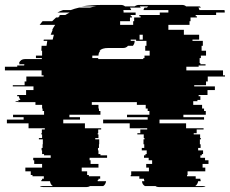

<svg xmlns="http://www.w3.org/2000/svg" viewBox="-60 -760 934 780"><path d="M777 -414H729V-409H813V-394H783V-374H747V-369H754V-354H742V-349H725V-334H761V-319H769V-309H776V-294H685V-284H769V-274H588V-259H696V-239H767V-234H739V-219H727V-214H753V-199H756V-194H752V-174H755V-159H745V-149H765V-134H760V-129H754V-119H773V-109H787V-94H763V-79H774V-64H702V-49H700V-44H735V-34H754V-29H755V-24H745Q743 -11 733 -4H775Q770 0 761 0H586Q577 0 572 -4H529Q517 -11 517 -24H526V-29H525V-34H506V-44H471V-49H473V-64H545V-79H534V-94H558V-109H544V-119H525V-129H531V-134H536V-149H516V-159H526V-174H523V-194H527V-199H524V-214H498V-219H510V-234H538V-239H467V-259H359V-274H540V-284H456V-294H547V-309H540V-319H532V-334H496V-345H313V-334H340V-319H342V-309H348V-294H222V-284H265V-274H197V-259H285V-239H351V-234H339V-219H337V-214H340V-199H327V-194H343V-174H342V-159H338V-149H340V-134H348V-129H375V-119H304V-109H308V-94H340V-79H272V-64H294V-49H301V-44H347V-34H340V-29H337V-24H371Q369 -10 359 -4H306Q299 0 291 0H116Q107 0 102 -4H155Q145 -10 143 -24H108V-29H111V-34H118V-44H72V-49H65V-64H43V-79H111V-94H79V-109H75V-119H146V-129H119V-134H111V-149H109V-159H113V-174H114V-194H98V-199H111V-214H108V-219H110V-234H122V-239H56V-259H-32V-274H36V-284H-7V-294H119V-309H113V-319H111V-334H84V-345H15Q6 -345 1 -349H18Q16 -350 12 -354H23Q21 -357 19 -361Q17 -365 17 -369H10V-374H46V-394H76V-409H-8V-414H40V-429H47V-449H117V-454H109V-474H-40V-489H10V-494H38Q38 -497 39 -499H18Q18 -501 18.5 -502Q19 -503 19 -504H17Q24 -520 41 -520H110V-524H86V-534H111V-554H108Q108 -559 108.5 -564.5Q109 -570 109 -574H129L132 -594H117Q117 -597 118 -599H154Q155 -604 156.5 -609.5Q158 -615 159 -619H146Q149 -628 154 -639H152Q155 -644 158 -649.5Q161 -655 164 -659H101L113 -674H152Q156 -678 160 -681.5Q164 -685 168 -689H176Q178 -691 180 -692Q182 -693 183 -694H178Q180 -696 182 -697Q184 -698 185 -699H205Q210 -702 214.5 -704.5Q219 -707 223 -709H173Q184 -715 196 -719H227Q235 -722 243.5 -724.5Q252 -727 261 -729H305Q311 -731 317.5 -732Q324 -733 331 -734H271Q312 -740 358 -740H431Q441 -740 448 -734H487Q495 -740 504 -740H679Q690 -740 696 -734H751Q753 -733 754 -732Q755 -731 756 -729H746Q750 -723 750 -719H852Q852 -718 852.5 -716.5Q853 -715 853 -713V-709H818V-699H735V-694H740V-689H714V-674H710V-659H624V-639H687V-619H749V-599H722V-594H764V-574H759V-554H777V-534H756V-524H751V-504H754V-499H775V-494H747V-489H697V-474H846V-454H854V-449H784V-429H777ZM468 -674H428V-659H481V-674H485V-689H511V-694H506V-699H589V-709H624V-719H523Q523 -723 527 -729H537Q539 -732 542 -734H508Q511 -731 512 -729H468Q472 -723 473 -719H441Q442 -717 442 -713V-709H491V-699H471V-694H476V-689H468ZM520 -599V-619H507V-599ZM339 -520H522V-524H527V-534H548V-554H530V-574H535V-594H493V-599H471V-594H487V-592Q487 -583 480 -574H460Q453 -565 440 -565H379Q355 -565 344 -554H348Q340 -546 340 -534H315V-524H339Z"/></svg>

Font: Rubik Glitch
Style: Regular
Weight: 400
Designer: Hubert and Fischer, NaN
Foundry: Hubert and Fischer, NaN
Version: Version 2.200